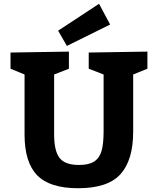

<svg xmlns="http://www.w3.org/2000/svg" viewBox="-20 -976 829 1008"><path d="M395 -109.9Q446.8 -109.9 474.9 -128.4Q502.9 -147 513.4 -184.6Q523.9 -222.2 523.9 -285.2V-585L445.8 -615.2V-700.2L753.9 -705.1V-615.2L679.2 -585V-285.2Q679.2 -135.3 612.5 -61.5Q545.9 12.2 390.1 12.2Q241.2 12.2 175 -55.9Q108.9 -124 108.9 -270V-585L35.2 -615.2V-700.2L341.8 -705.1V-615.2L264.2 -585V-270Q264.2 -183.1 293 -146.5Q321.8 -109.9 395 -109.9ZM285.2 -814.9 500 -956.1 558.1 -847.2 331.1 -734.9Z"/></svg>

Font: Kadwa
Style: Regular
Weight: 400
Designer: Sol Matas
Foundry: Sol Matas
Version: Version 1.000;PS 001.000;hotconv 1.0.70;makeotf.lib2.5.58329